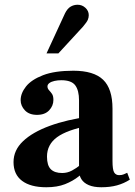

<svg xmlns="http://www.w3.org/2000/svg" viewBox="-20 -778 567 809"><path d="M407 11Q375 11 354 2Q333 -7 323 -23Q313 -39 313 -59V-355Q313 -397 297 -418.5Q281 -440 238 -440Q223 -440 209.5 -437Q196 -434 188 -428Q180 -422 180 -414Q180 -405 186.5 -398Q193 -391 199 -382.5Q205 -374 205 -357Q205 -332 187 -313Q169 -294 136 -294Q103 -294 85 -313Q67 -332 67 -356Q67 -385 89.5 -413.5Q112 -442 161 -461Q210 -480 289 -480Q375 -480 414.5 -442Q454 -404 454 -320V-100Q454 -63 461 -51.5Q468 -40 482 -40Q494 -40 501.5 -43.5Q509 -47 516 -50L527 -21Q502 -5 473 3Q444 11 407 11ZM175 11Q109 11 73 -16Q37 -43 37 -95Q37 -145 77 -183Q117 -221 189 -247.5Q261 -274 357 -287V-249Q263 -231 220.5 -200Q178 -169 178 -118Q178 -81 194 -65Q210 -49 242 -49Q264 -49 283.5 -59.5Q303 -70 319 -83.5Q335 -97 345 -107L356 -74Q337 -55 312 -35Q287 -15 254 -2Q221 11 175 11ZM176 -553 254 -722Q264 -742 277.5 -750Q291 -758 307 -758Q326 -758 340 -745Q354 -732 354 -714Q354 -704 350 -694.5Q346 -685 330 -666L226 -553Z"/></svg>

Font: Frank Ruhl Libre
Style: Bold
Weight: 700
Designer: Yanek Iontef
Foundry: Fontef
Version: Version 6.004